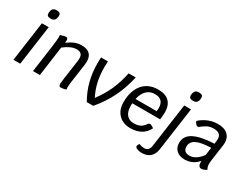

<svg xmlns="http://www.w3.org/2000/svg" viewBox="-82 -1439 2977 2304"><g transform="rotate(30 1406.5 -287.5)"><path d="M117 -550H211L134 0H40ZM124 -695Q124 -703 125 -707L127 -718Q135 -774 190 -774H200Q250 -774 250 -730Q250 -722 249 -718L247 -707Q239 -651 183 -651H173Q124 -651 124 -695Z M814 -420Q814 -406 810 -372L776 -131Q767 -65 767 -43Q767 -23 771 -10Q734 5 694 5Q682 5 676 -4Q670 -13 670 -35Q670 -51 677 -102L715 -370Q718 -391 718 -408Q718 -450 698 -469.5Q678 -489 635 -489Q559 -489 463 -413L406 0H311L362 -365Q376 -468 376 -509Q376 -524 374 -536Q425 -554 451 -554Q477 -554 477 -518Q477 -512 475 -496L474 -486Q528 -526 572.5 -543Q617 -560 665 -560Q814 -560 814 -420Z M1417 -550Q1382 -391 1316 -257Q1250 -123 1146 0H1056Q994 -108 964 -223.5Q934 -339 934 -472Q934 -523 936 -550H1032Q1029 -508 1029 -469Q1029 -362 1049.5 -270.5Q1070 -179 1114 -92Q1192 -194 1241 -303.5Q1290 -413 1319 -550Z M1536 -261Q1535 -249 1535 -224Q1535 -146 1570.5 -103.5Q1606 -61 1669 -61Q1723 -61 1758.5 -79Q1794 -97 1822 -140Q1831 -153 1844 -153Q1866 -153 1902 -125Q1869 -58 1808.5 -24Q1748 10 1663 10Q1560 10 1499 -52.5Q1438 -115 1438 -221Q1438 -326 1472.5 -402.5Q1507 -479 1571.5 -519.5Q1636 -560 1725 -560Q1827 -560 1878.5 -509Q1930 -458 1930 -359Q1930 -319 1922 -261ZM1544 -325H1837Q1840 -346 1840 -371Q1840 -431 1809.5 -462Q1779 -493 1720 -493Q1651 -493 1606 -449.5Q1561 -406 1544 -325Z M1844 174Q1838 167 1838 157Q1838 145 1846 132.5Q1854 120 1860 119Q1888 134 1930 134Q1960 134 1979 116Q1998 98 2003 62L2089 -550H2183L2098 53Q2088 123 2045 161Q2002 199 1931 199Q1905 199 1879.5 192Q1854 185 1844 174ZM2096 -695Q2096 -703 2097 -707L2099 -718Q2107 -774 2162 -774H2172Q2222 -774 2222 -730Q2222 -722 2221 -718L2219 -707Q2211 -651 2155 -651H2145Q2096 -651 2096 -695Z M2703 -160Q2697 -118 2697 -92Q2697 -68 2702 -51.5Q2707 -35 2717 -20Q2701 -9 2680.5 -1.5Q2660 6 2643 6Q2597 6 2600 -77Q2527 10 2413 10Q2345 10 2302.5 -27.5Q2260 -65 2260 -133Q2260 -230 2355 -278Q2450 -326 2633 -334L2638 -373Q2640 -393 2640 -401Q2640 -444 2614.5 -465.5Q2589 -487 2536 -487Q2488 -487 2450.5 -468.5Q2413 -450 2370 -415Q2364 -410 2356 -410Q2343 -410 2329.5 -424Q2316 -438 2307 -461Q2353 -505 2417 -532.5Q2481 -560 2554 -560Q2640 -560 2687.5 -519Q2735 -478 2735 -406Q2735 -384 2733 -373ZM2609 -165 2624 -272Q2482 -267 2420 -234.5Q2358 -202 2358 -139Q2358 -59 2444 -59Q2489 -59 2531 -87Q2573 -115 2609 -165Z"/></g></svg>

Font: Krub Medium
Style: Italic
Weight: 500
Italic angle: -8°
Designer: Ekaluck Peanpanawate
Foundry: Cadson Demak Co.,Ltd.
Version: Version 1.000; ttfautohint (v1.6)